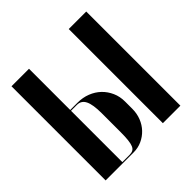

<svg xmlns="http://www.w3.org/2000/svg" viewBox="-181 -853 1008 1008"><g transform="rotate(-45 323.0 -349.5)"><path d="M175 -393V-699H45V0H253Q286 0 314.5 -13Q343 -26 364.5 -48.5Q386 -71 398 -101.5Q410 -132 410 -167V-221Q410 -258 396 -289.5Q382 -321 358 -344Q334 -367 301 -380Q268 -393 229 -393ZM280 -124Q280 -89 277.5 -66.5Q275 -44 269.5 -30.5Q264 -17 254 -11.5Q244 -6 229 -6H175V-387H219Q251 -387 265.5 -357.5Q280 -328 280 -264ZM470 -699V0H600V-699Z"/></g></svg>

Font: Moniqa Black
Style: Regular
Weight: 900
Designer: Rajesh Rajput
Foundry: Rajesh Rajput
Version: Version 1.000